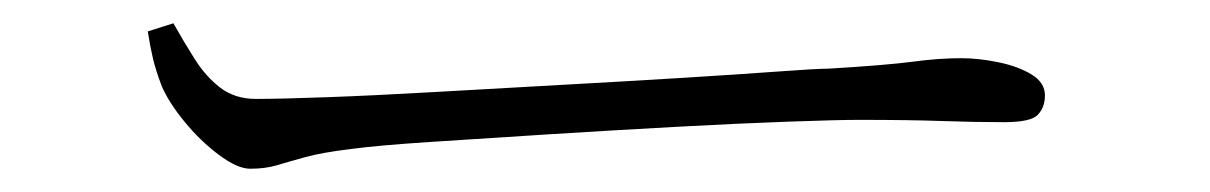

<svg xmlns="http://www.w3.org/2000/svg" viewBox="-20 -428 1040 165"><path d="M129 -408Q138 -392 147.5 -377Q157 -362 169.5 -352.5Q182 -343 200 -343Q221 -343 262 -344.5Q303 -346 355 -349Q407 -352 461.5 -355Q516 -358 565 -361Q614 -364 648 -366.5Q682 -369 692 -369Q742 -372 764.5 -375Q787 -378 806 -378Q821 -378 838 -374.5Q855 -371 866.5 -364Q878 -357 878 -346Q878 -336 872 -329.5Q866 -323 843 -323Q818 -323 789.5 -324Q761 -325 718 -325Q701 -325 658.5 -323.5Q616 -322 561 -319Q506 -316 450.5 -312.5Q395 -309 349.5 -306Q304 -303 282 -300Q257 -297 242.5 -293Q228 -289 218 -286Q208 -283 195 -283Q184 -283 168 -295Q152 -307 138.5 -323.5Q125 -340 119 -354Q114 -367 111.5 -377.5Q109 -388 107 -401Z"/></svg>

Font: Noto Serif KR
Style: Regular
Weight: 200
Designer: Ryoko NISHIZUKA 西塚涼子 (kana & ideographs); Frank Grießhammer (Latin, Greek & Cyrillic); Wenlong ZHANG 张文龙 (bopomofo); San
Foundry: Adobe
Version: Version 2.001;hotconv 1.1.0;makeotfexe 2.6.0